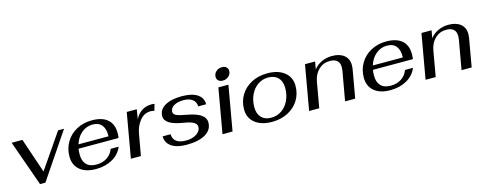

<svg xmlns="http://www.w3.org/2000/svg" viewBox="-28 -1354 5117 2032"><g transform="rotate(-15 2530.0 -338.5)"><path d="M50 -490H168L297 -109L559 -490H624L286 10H227Z M713 -182Q713 -112 749.5 -73.5Q786 -35 858 -35Q926 -35 975 -67Q1024 -99 1046 -157H1133Q1101 -78 1023 -34Q945 10 842 10Q729 10 666 -43.5Q603 -97 603 -190Q603 -278 645.5 -349Q688 -420 762.5 -460Q837 -500 930 -500Q1042 -500 1101 -449Q1160 -398 1160 -302Q1160 -273 1156 -246H718Q713 -213 713 -182ZM729 -291H1058Q1061 -370 1027.5 -412.5Q994 -455 926 -455Q858 -455 805 -410.5Q752 -366 729 -291Z M1311 -490H1421L1404 -386Q1432 -441 1478 -470.5Q1524 -500 1584 -500Q1609 -500 1617 -496L1596 -424Q1583 -432 1556 -432Q1486 -432 1438 -373.5Q1390 -315 1376 -231L1335 0H1225Z M1611 -142H1698Q1699 -90 1735 -62.5Q1771 -35 1841 -35Q1911 -35 1957 -66Q2003 -97 2003 -143Q2003 -172 1971 -191.5Q1939 -211 1871 -222Q1762 -239 1712 -270Q1662 -301 1662 -349Q1662 -420 1730 -460Q1798 -500 1916 -500Q2025 -500 2084.5 -461.5Q2144 -423 2144 -351H2057Q2056 -400 2020.5 -427.5Q1985 -455 1922 -455Q1856 -455 1816 -430.5Q1776 -406 1776 -366Q1776 -340 1805.5 -325.5Q1835 -311 1915 -297Q2018 -279 2067.5 -245Q2117 -211 2117 -159Q2117 -79 2042.5 -34.5Q1968 10 1834 10Q1730 10 1671 -29.5Q1612 -69 1611 -142Z M2315 -604Q2315 -639 2341.5 -663Q2368 -687 2405 -687Q2435 -687 2453 -671.5Q2471 -656 2471 -630Q2471 -595 2444.5 -571Q2418 -547 2380 -547Q2351 -547 2333 -562.5Q2315 -578 2315 -604ZM2315 -490H2425L2339 0H2229Z M2517 -194Q2517 -282 2560 -351.5Q2603 -421 2679 -460.5Q2755 -500 2852 -500Q2970 -500 3039 -445Q3108 -390 3108 -296Q3108 -208 3065 -138.5Q3022 -69 2945.5 -29.5Q2869 10 2772 10Q2654 10 2585.5 -45Q2517 -100 2517 -194ZM2997 -301Q2997 -374 2958 -414.5Q2919 -455 2849 -455Q2787 -455 2736.5 -420.5Q2686 -386 2657 -325Q2628 -264 2628 -189Q2628 -116 2666.5 -75.5Q2705 -35 2775 -35Q2838 -35 2888.5 -69.5Q2939 -104 2968 -165Q2997 -226 2997 -301Z M3264 -490H3375L3360 -406Q3391 -449 3445 -474.5Q3499 -500 3561 -500Q3646 -500 3693.5 -460.5Q3741 -421 3741 -351Q3741 -333 3738 -313L3683 0H3572L3629 -322Q3632 -342 3632 -358Q3632 -406 3605 -430.5Q3578 -455 3525 -455Q3454 -455 3403 -407Q3352 -359 3338 -279L3289 0H3178Z M3938 -182Q3938 -112 3974.5 -73.5Q4011 -35 4083 -35Q4151 -35 4200 -67Q4249 -99 4271 -157H4358Q4326 -78 4248 -34Q4170 10 4067 10Q3954 10 3891 -43.5Q3828 -97 3828 -190Q3828 -278 3870.5 -349Q3913 -420 3987.5 -460Q4062 -500 4155 -500Q4267 -500 4326 -449Q4385 -398 4385 -302Q4385 -273 4381 -246H3943Q3938 -213 3938 -182ZM3954 -291H4283Q4286 -370 4252.5 -412.5Q4219 -455 4151 -455Q4083 -455 4030 -410.5Q3977 -366 3954 -291Z M4540 -490H4651L4636 -406Q4667 -449 4721 -474.5Q4775 -500 4837 -500Q4922 -500 4969.5 -460.5Q5017 -421 5017 -351Q5017 -333 5014 -313L4959 0H4848L4905 -322Q4908 -342 4908 -358Q4908 -406 4881 -430.5Q4854 -455 4801 -455Q4730 -455 4679 -407Q4628 -359 4614 -279L4565 0H4454Z"/></g></svg>

Font: Fahkwang Medium
Style: Italic
Weight: 500
Italic angle: -10°
Version: Version 1.000; ttfautohint (v1.6)